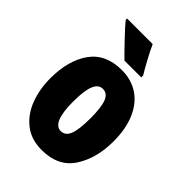

<svg xmlns="http://www.w3.org/2000/svg" viewBox="-227 -863 971 971"><g transform="rotate(45 258.5 -378.0)"><path d="M257 10Q182 10 131.5 -30Q81 -70 56.5 -135.5Q32 -201 32 -278Q32 -406 88 -484.5Q144 -563 259 -563Q327 -563 377.5 -529.5Q428 -496 456 -432Q484 -368 484 -278Q484 -156 429.5 -73Q375 10 257 10ZM258 -126Q291 -126 305 -162.5Q319 -199 319 -278Q319 -356 305 -392Q291 -428 258 -428Q227 -428 212 -391Q197 -354 197 -276Q197 -126 258 -126ZM354 -620V-606H234Q210 -629 161 -680.5Q112 -732 93 -756V-766H276Q288 -738 314 -690Q340 -642 354 -620Z"/></g></svg>

Font: Noto Sans UI CondBlack
Style: Regular
Weight: 900
Width: 3
Designer: Monotype Design Team
Foundry: Monotype Imaging Inc.
Version: Version 1.001